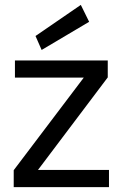

<svg xmlns="http://www.w3.org/2000/svg" viewBox="-20 -764 510 784"><path d="M36 0V-69L322 -447H41V-517H420V-448L135 -70H425V0ZM150 -560 125 -617 310 -744 344 -675Z"/></svg>

Font: DM Sans 11pt
Style: Regular
Weight: 400
Version: Version 4.004;gftools[0.9.30]